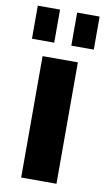

<svg xmlns="http://www.w3.org/2000/svg" viewBox="-86 -797 472 841"><g transform="rotate(10 149.5 -377.0)"><path d="M228 -540V0H71V-540ZM111 -754V-607H12V-754ZM287 -754V-607H187V-754Z"/></g></svg>

Font: Pathway Extreme
Style: Bold
Weight: 700
Designer: Eduardo Rodriguez Tunni
Foundry: Eduardo Rodriguez Tunni
Version: Version 1.001;gftools[0.9.26]